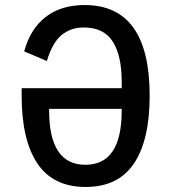

<svg xmlns="http://www.w3.org/2000/svg" viewBox="-20 -730 680 762"><path d="M66 -349V-380H463V-406Q463 -509 427.5 -565Q392 -621 312 -621Q261 -621 224.5 -591Q188 -561 166 -488L76 -526Q100 -615 161 -662.5Q222 -710 316 -710Q574 -710 574 -350Q574 -174 511.5 -81Q449 12 320 12Q191 12 128.5 -81Q66 -174 66 -349ZM319 -76Q463 -76 463 -291V-298H175V-291Q175 -76 319 -76Z"/></svg>

Font: Writer Medium
Style: Regular
Weight: 500
Monospace: yes
Designer: Mike Abbink, Paul van der Laan, Pieter van Rosmalen
Foundry: Bold Monday
Version: Version 2.001 2020